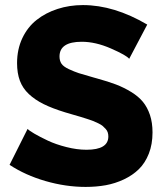

<svg xmlns="http://www.w3.org/2000/svg" viewBox="-20 -736 655 764"><path d="M494.1 -502Q482.9 -516.1 421.6 -543Q360.4 -569.8 305.2 -569.8Q216.8 -569.8 216.8 -511.2Q216.8 -494.6 224.4 -482.9Q231.9 -471.2 253.9 -460.9Q275.9 -450.7 293.9 -444.8Q312 -439 354 -427.2Q362.3 -424.8 366.2 -423.8Q410.6 -411.6 441.9 -399.7Q473.1 -387.7 502.2 -369.9Q531.2 -352.1 548.8 -330.6Q566.4 -309.1 576.7 -278.6Q586.9 -248 586.9 -209Q586.9 -162.1 572.3 -124.8Q557.6 -87.4 532.7 -63Q507.8 -38.6 473.1 -22.2Q438.5 -5.9 400.9 1Q363.3 7.8 320.8 7.8Q241.7 7.8 160.9 -15.6Q80.1 -39.1 18.1 -80.1L89.8 -223.1Q95.2 -216.8 116.9 -204.1Q138.7 -191.4 170.2 -176.5Q201.7 -161.6 243.9 -150.9Q286.1 -140.1 324.2 -140.1Q411.1 -140.1 411.1 -192.9Q411.1 -201.7 408.7 -209.2Q406.2 -216.8 400.4 -223.1Q394.5 -229.5 388.7 -234.6Q382.8 -239.7 371.6 -245.1Q360.4 -250.5 351.6 -254.2Q342.8 -257.8 327.1 -262.7Q311.5 -267.6 300.8 -271Q290 -274.4 270.5 -279.8Q251 -285.2 238.8 -289.1Q188 -304.7 153.6 -321.8Q119.1 -338.9 94.7 -361.8Q70.3 -384.8 59.1 -414.8Q47.9 -444.8 47.9 -484.9Q47.9 -539.6 68.8 -584Q89.8 -628.4 125.7 -656.7Q161.6 -685.1 209 -700.4Q256.3 -715.8 310.1 -715.8Q434.1 -715.8 565.9 -638.2Z"/></svg>

Font: Rawline ExtraBold
Style: Regular
Weight: 800
Designer: Matt McInerney, Pablo Impallari, Rodrigo Fuenzalida
Foundry: Matt McInerney, Pablo Impallari, Rodrigo Fuenzalida
Version: Version 4.020;PS 004.020;hotconv 1.0.88;makeotf.lib2.5.64775